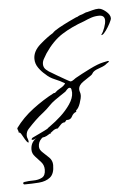

<svg xmlns="http://www.w3.org/2000/svg" viewBox="-70 -343 378 549"><g transform="rotate(-5 119.0 -68.0)"><path d="M0 55Q-4 53 -8.5 45.5Q-13 38 -17 30.5Q-21 23 -25 24Q-25 20 -26.5 17Q-28 14 -28 11Q-7 -18 23.5 -41Q54 -64 85 -80H88Q95 -87 104.5 -92Q114 -97 119 -104V-105Q106 -113 91 -119Q76 -125 65 -136Q55 -144 46.5 -156Q38 -168 38 -182Q38 -204 59 -222.5Q80 -241 97 -251Q102 -257 116.5 -265Q131 -273 146.5 -280.5Q162 -288 169 -291V-290Q176 -295 185 -297L197 -302H199Q207 -304 216 -306.5Q225 -309 233 -309Q242 -309 254 -299Q266 -289 266 -279Q266 -275 260.5 -264.5Q255 -254 248.5 -245Q242 -236 238 -234Q237 -234 236.5 -233.5Q236 -233 235 -233V-235Q240 -241 244.5 -253.5Q249 -266 249 -274Q249 -289 233 -289Q221 -289 210.5 -285.5Q200 -282 189 -277Q152 -264 124.5 -246.5Q97 -229 74 -195Q70 -188 65.5 -180.5Q61 -173 61 -165Q61 -155 68.5 -148.5Q76 -142 84 -138Q87 -136 99 -129Q111 -122 122.5 -115.5Q134 -109 135 -109Q140 -109 145 -113Q150 -117 154 -119Q168 -127 193 -139.5Q218 -152 233 -155L247 -158Q248 -158 250 -156Q249 -155 247 -153.5Q245 -152 243 -151Q237 -145 223.5 -140.5Q210 -136 205 -132Q202 -130 200 -126.5Q198 -123 195 -121Q186 -115 172 -105.5Q158 -96 158 -84Q158 -80 159.5 -76Q161 -72 161 -67Q161 -59 156 -44.5Q151 -30 144 -25V-21Q135 -18 130.5 -8.5Q126 1 114 0L109 6Q102 6 97 11.5Q92 17 87 22H86Q79 22 71.5 28.5Q64 35 53.5 40.5Q43 46 27 43Q23 44 20 46Q17 48 13 48Q10 48 10 46Q10 45 13 42Q17 40 34 32Q51 24 58 20Q58 19 62.5 16Q67 13 68 12Q81 3 97 -11.5Q113 -26 125 -43.5Q137 -61 137 -77Q137 -80 136 -85.5Q135 -91 131 -91Q127 -91 123.5 -87Q120 -83 118 -81Q111 -76 103 -71Q95 -66 87 -60Q77 -53 69 -44.5Q61 -36 51 -28Q38 -18 27 -7.5Q16 3 5 15Q-3 23 -3 35Q-3 39 -1 43.5Q1 48 1 53ZM66 33V35L61 34Q64 33 66 33ZM-21 173Q-25 173 -25 168Q-25 168 -23.5 167Q-22 166 -21 166Q-9 164 5 164Q19 164 29.5 158.5Q40 153 40 136Q40 123 32 114Q24 105 15.5 96Q7 87 7 76Q7 56 22.5 45Q38 34 60 34H61Q47 38 38 47Q29 56 29 69Q29 78 38 86Q47 94 56 103Q65 112 65 125Q65 150 52.5 160Q40 170 20 171.5Q0 173 -21 173Z"/></g></svg>

Font: Qwitcher Grypen
Style: Regular
Weight: 400
Designer: Robert E. Leuschke
Foundry: Robert E. Leuschke
Version: Version 1.100; ttfautohint (v1.8.3)